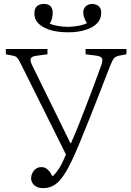

<svg xmlns="http://www.w3.org/2000/svg" viewBox="-20 -953 675 987"><path d="M201 14Q181 14 167 6.5Q153 -1 146.5 -12.5Q140 -24 140 -35Q140 -52 147.5 -65.5Q155 -79 166.5 -86.5Q178 -94 192 -94Q206 -94 215.5 -88.5Q225 -83 233.5 -72.5Q242 -62 250 -46Q271 -66 287 -92.5Q303 -119 319 -159L93 -613Q83 -634 76.5 -645Q70 -656 63.5 -660.5Q57 -665 46 -667L10 -674V-701H224V-674L165 -666Q144 -663 138.5 -652.5Q133 -642 146 -616L342 -217H345Q365 -262 384 -310Q403 -358 422 -407.5Q441 -457 460.5 -508.5Q480 -560 499 -613Q510 -642 504.5 -653Q499 -664 474 -667L420 -674V-701H630V-674L593 -667Q574 -663 566 -653.5Q558 -644 545 -612Q523 -554 496.5 -486.5Q470 -419 443 -350.5Q416 -282 392 -224.5Q368 -167 351 -131Q335 -97 319 -70Q303 -43 285.5 -24Q268 -5 247.5 4.5Q227 14 201 14ZM324 -787Q299 -787 270 -791.5Q241 -796 215 -807.5Q189 -819 172.5 -838Q156 -857 157 -886Q157 -909 170 -921Q183 -933 207 -933Q230 -932 240.5 -920Q251 -908 251 -889Q251 -873 248 -860.5Q245 -848 236 -831Q253 -824 278 -819.5Q303 -815 333 -815Q361 -816 386.5 -821Q412 -826 427 -834Q416 -851 412 -864.5Q408 -878 408 -891Q409 -910 422 -921.5Q435 -933 456 -933Q468 -932 476.5 -928Q485 -924 490.5 -918Q496 -912 498.5 -903Q501 -894 500 -883Q499 -856 482.5 -837Q466 -818 440.5 -807Q415 -796 384.5 -791Q354 -786 324 -787Z"/></svg>

Font: Literata ExtraLight
Style: Regular
Weight: 250
Designer: Latin by Veronika Burian and Jose Scaglione. Greek by Irene Vlachou. Cyrillic by Vera Evstafieva.
Foundry: TypeTogether
Version: Version 3.103;gftools[0.9.29]